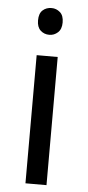

<svg xmlns="http://www.w3.org/2000/svg" viewBox="-53 -769 365 800"><g transform="rotate(5 129.0 -368.5)"><path d="M173 -536V0H85V-536ZM130 -737Q150 -737 165.5 -723.5Q181 -710 181 -681Q181 -653 165.5 -639Q150 -625 130 -625Q108 -625 93 -639Q78 -653 78 -681Q78 -710 93 -723.5Q108 -737 130 -737Z"/></g></svg>

Font: hexbangla15
Style: Regular
Weight: 400
Designer: Jelle Bosma - Monotype Design Team
Foundry: Monotype Imaging Inc.
Version: Version 2.006